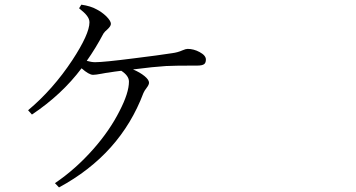

<svg xmlns="http://www.w3.org/2000/svg" viewBox="-20 -779 1540 831"><path d="M235.4 32.2 217.8 13.7Q307.6 -46.9 385.7 -135.7Q455.1 -214.8 497.1 -297.9Q538.1 -377 538.1 -425.8Q538.1 -451.2 504.9 -472.7Q494.1 -471.7 474.6 -468.8Q457 -465.8 449.2 -464.8Q439.5 -463.9 419.9 -460Q393.6 -455.1 382.8 -455.1Q365.2 -455.1 333 -483.4Q247.1 -369.1 118.2 -283.2L101.6 -301.8Q209 -391.6 293 -518.6Q367.2 -631.8 367.2 -682.6Q367.2 -697.3 355.5 -711.9Q346.7 -723.6 322.3 -743.2L332 -758.8Q373 -752.9 398.4 -738.3Q419.9 -727.5 439.5 -709Q460 -688.5 460 -675.8Q460 -666 445.3 -652.3Q432.6 -641.6 427.7 -633.8Q393.6 -569.3 355.5 -515.6Q376 -509.8 391.6 -509.8Q428.7 -509.8 558.6 -526.4Q668.9 -540 724.6 -548.8Q749 -551.8 770.5 -561.5Q784.2 -567.4 792 -567.4Q818.4 -567.4 843.8 -553.7Q871.1 -539.1 871.1 -521.5Q871.1 -507.8 864.3 -502Q856.4 -495.1 833 -495.1Q828.1 -495.1 814.5 -495.1Q735.4 -495.1 698.2 -493.2Q647.5 -490.2 555.7 -478.5Q585.9 -465.8 605.5 -449.7Q625 -433.6 625 -420.9Q625 -412.1 614.7 -398.9Q604.5 -385.7 600.6 -376Q501 -111.3 235.4 32.2Z"/></svg>

Font: Bpmf Zihi Box R
Style: R
Weight: 400
Foundry: But Ko
Version: Version 1.320